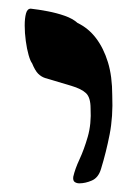

<svg xmlns="http://www.w3.org/2000/svg" viewBox="-20 -636 318 443"><path d="M163 -213Q157 -213 152.5 -216Q148 -219 149 -228Q153 -246 163.5 -268.5Q174 -291 182.5 -320.5Q191 -350 189 -386Q189 -411 178.5 -421Q168 -431 144.5 -438Q121 -445 84 -456Q75 -459 68 -466Q61 -473 54 -490Q50 -495 46 -509Q42 -523 39.5 -541.5Q37 -560 37 -577Q37 -594 40 -605Q43 -616 51 -616Q69 -614 90 -610Q111 -606 129.5 -599.5Q148 -593 159 -583Q184 -571 201.5 -548Q219 -525 229 -492.5Q239 -460 239 -416Q241 -367 233 -326Q225 -285 213 -246Q207 -226 192 -219.5Q177 -213 163 -213Z"/></svg>

Font: Noto Rashi Hebrew SemiBold
Style: Regular
Weight: 600
Version: Version 1.006